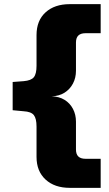

<svg xmlns="http://www.w3.org/2000/svg" viewBox="-20 -725 524 925"><path d="M316 180Q243 180 199.5 140Q156 100 156 31V-115Q156 -154 143 -170.5Q130 -187 94 -189L41 -194V-330L94 -334Q130 -337 143 -353Q156 -369 156 -408V-556Q156 -626 199.5 -665.5Q243 -705 316 -705H465V-565H392Q369 -565 357.5 -554Q346 -543 346 -520V-384Q346 -350 331.5 -322.5Q317 -295 291 -278.5Q265 -262 229 -261Q265 -260 291 -244Q317 -228 331.5 -200.5Q346 -173 346 -139V-5Q346 18 357.5 29Q369 40 392 40H465V180Z"/></svg>

Font: Nunito Sans 10pt SemiExpanded Black
Style: Regular
Weight: 900
Width: 6
Designer: Vernon Adams
Foundry: Vernon Adams
Version: Version 3.101;gftools[0.9.27]